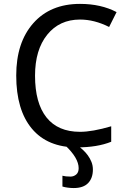

<svg xmlns="http://www.w3.org/2000/svg" viewBox="-20 -744 640 982"><path d="M548.8 -98.1V-19Q477.5 9.8 374 9.8Q223.1 9.8 143.1 -85.9Q63 -181.6 63 -357.9Q63 -526.9 150.4 -625.5Q237.8 -724.1 389.2 -724.1Q496.6 -724.1 576.2 -682.1L538.1 -606Q462.9 -644 389.2 -644Q284.2 -644 221.7 -566.7Q159.2 -489.3 159.2 -356.9Q159.2 -216.8 217.8 -143.3Q276.4 -69.8 389.2 -69.8Q452.6 -69.8 548.8 -98.1ZM382.3 116.2Q382.3 64.5 314 0H377Q389.6 9.3 403.6 22Q417.5 34.7 429 50.3Q440.4 65.9 447.8 84.2Q455.1 102.5 455.1 123Q455.1 167 430.7 192.4Q406.2 217.8 356.9 217.8Q342.8 217.8 327.4 215.8Q312 213.9 299.3 210V154.8Q306.2 156.7 317.1 158Q328.1 159.2 340.3 159.2Q356.9 159.2 369.6 148.7Q382.3 138.2 382.3 116.2Z"/></svg>

Font: Apple Sans Adjectives
Style: Regular
Weight: 400
Monospace: yes
Foundry: Apple Sans Adjectives
Version: Version 0.01